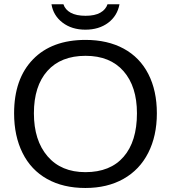

<svg xmlns="http://www.w3.org/2000/svg" viewBox="-20 -889 818 918"><path d="M730 -347.2Q730 -239.3 688.7 -158.2Q647.5 -77.1 570.3 -33.7Q493.2 9.8 388.2 9.8Q282.2 9.8 205.3 -33.2Q128.4 -76.2 87.9 -157.5Q47.4 -238.8 47.4 -347.2Q47.4 -512.2 137.7 -605.2Q228 -698.2 389.2 -698.2Q494.1 -698.2 571.3 -656.5Q648.4 -614.7 689.2 -535.2Q730 -455.6 730 -347.2ZM634.8 -347.2Q634.8 -475.6 570.6 -548.8Q506.3 -622.1 389.2 -622.1Q271 -622.1 206.5 -549.8Q142.1 -477.5 142.1 -347.2Q142.1 -217.8 207.3 -141.8Q272.5 -65.9 388.2 -65.9Q507.3 -65.9 571 -139.4Q634.8 -212.9 634.8 -347.2ZM388.2 -747.1Q323.2 -747.1 279.1 -780.8Q234.9 -814.5 226.1 -868.7H283.2Q291.5 -842.8 318.1 -828.1Q344.7 -813.5 389.2 -813.5Q433.6 -813.5 459.7 -828.4Q485.8 -843.3 494.1 -868.7H551.3Q541 -813 497.1 -780Q453.1 -747.1 388.2 -747.1Z"/></svg>

Font: Liberation Sans
Style: Regular
Weight: 400
Designer: Steve Matteson
Foundry: Ascender Corporation
Version: Version 2.00.1